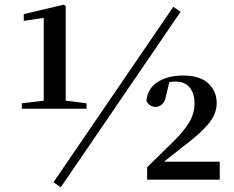

<svg xmlns="http://www.w3.org/2000/svg" viewBox="-20 -771 1006 824"><path d="M73.7 -304.4V-327.6L173.4 -339.6H259L351.5 -327.6V-304.4ZM167.7 -304.4V-694.2L82 -681.5V-710.4L253.8 -751L262 -745V-304.4ZM611.5 0V-53.3L720.8 -160.2Q768.4 -206.9 791.6 -245.1Q814.8 -283.4 814.8 -327.2Q814.8 -370.4 793.8 -395.6Q772.7 -420.9 734.6 -420.9Q722 -420.9 709.7 -419.2Q697.4 -417.5 684 -411.2L708.9 -426.9L693.3 -363.6Q688 -333.5 675 -322.9Q662.1 -312.2 648.1 -312.2Q622.4 -312.2 608.2 -338Q613.8 -393 657.9 -419.9Q702 -446.9 765.2 -446.9Q838.9 -446.9 874.5 -412.7Q910 -378.5 910 -329Q910 -281.5 873.6 -238.3Q837.3 -195.2 762.2 -139.2L656.3 -55.2L675.8 -90.7L676.1 -77.3H923.1V0ZM240.9 32.6 209.6 11.2 723.7 -741.7 755 -720.3Z"/></svg>

Font: Noto Serif SC ExtraLight
Style: Regular
Weight: 200
Designer: Ryoko NISHIZUKA 西塚涼子 (kana & ideographs); Frank Grießhammer (Latin, Greek & Cyrillic); Wenlong ZHANG 张文龙 (bopomofo); San
Foundry: Adobe
Version: Version 2.002-H1;hotconv 1.1.0;makeotfexe 2.6.0